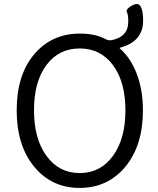

<svg xmlns="http://www.w3.org/2000/svg" viewBox="-20 -910 777 943"><path d="M372 -745Q450 -745 500 -717Q514 -710 529 -713Q610 -729 610 -804Q610 -838 603 -851Q596 -864 627 -882Q658 -900 670.5 -878.5Q683 -857 683 -809Q683 -706 570 -676Q565 -675 569 -672Q621 -626 651 -549Q682 -469 682 -369Q682 -195 595.5 -91Q509 13 371.5 13Q234 13 148 -91Q62 -195 62 -368.5Q62 -542 148 -643.5Q234 -745 372 -745ZM208.5 -144Q270 -60 371.5 -60Q473 -60 534.5 -144Q596 -228 596 -368Q596 -508 535 -590Q474 -672 371.5 -672Q269 -672 208 -590.5Q147 -509 147 -368.5Q147 -228 208.5 -144Z"/></svg>

Font: Resource Han Rounded KR Normal
Style: Regular
Weight: 350
Designer: Cyano Hao (round all glyphs); Ryoko NISHIZUKA 西塚涼子 (kana, bopomofo & ideographs); Paul D. Hunt (Latin, Greek & Cyrillic)
Foundry: Cyano Hao
Version: 0.990